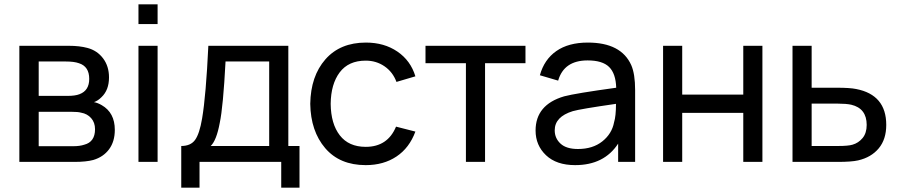

<svg xmlns="http://www.w3.org/2000/svg" viewBox="-20 -753 4182 893"><path d="M70 0V-540H300Q350 -540 387 -530Q432 -518 459.5 -481.5Q487 -445 487 -393Q487 -334 452 -301Q435 -284 417 -278Q434 -275 453 -264Q514 -229 514 -149Q514 -95 487.5 -59Q461 -23 414 -9Q381 0 326 0ZM160 -307H294Q330 -307 350 -315Q395 -332 395 -386Q395 -444 347 -459Q325 -467 286 -467H160ZM160 -73H321Q351 -73 372 -80Q422 -93 422 -152Q422 -183 404 -203.5Q386 -224 357 -229Q343 -233 313 -233H160Z M624 -641V-733H713V-641ZM624 0V-540H713V0Z M823 120V-74Q867 -74 887.5 -102.5Q908 -131 920 -202Q938 -308 949 -540H1321V-74H1373V120H1288V0H908V120ZM960 -74H1232V-467H1029Q1018 -256 1002 -181Q987 -100 960 -74Z M1681 15Q1560 15 1492.5 -64Q1425 -143 1423 -270Q1425 -399 1493.5 -477Q1562 -555 1682 -555Q1767 -555 1828.5 -513Q1890 -471 1912 -398L1824 -372Q1807 -418 1768.5 -444.5Q1730 -471 1681 -471Q1601 -471 1560 -416.5Q1519 -362 1518 -270Q1519 -177 1560.5 -123.5Q1602 -70 1681 -70Q1783 -70 1822 -164L1912 -141Q1884 -65 1824 -25Q1764 15 1681 15Z M2147 0V-459H1959V-540H2424V-459H2236V0Z M2916 -450Q2934 -409 2934 -334V0H2855V-85Q2790 15 2655 15Q2568 15 2519.5 -31Q2471 -77 2471 -146Q2471 -266 2604 -305Q2657 -319 2846 -345Q2844 -411 2813 -441.5Q2782 -472 2713 -472Q2603 -472 2576 -378L2491 -403Q2511 -476 2567.5 -515.5Q2624 -555 2714 -555Q2869 -555 2916 -450ZM2668 -60Q2737 -60 2781.5 -95.5Q2826 -131 2836 -184Q2845 -213 2845 -270Q2678 -246 2644 -236Q2560 -210 2560 -147Q2560 -110 2587 -85Q2614 -60 2668 -60Z M3064 0V-540H3153V-313H3437V-540H3526V0H3437V-228H3153V0Z M3666 0V-540H3755V-345H3872Q3933 -345 3962 -339Q4102 -312 4102 -172Q4102 -105 4067 -63Q4032 -21 3971 -7Q3940 0 3877 0ZM3755 -74H3878Q3925 -74 3945 -80Q3973 -88 3992 -111Q4011 -134 4011 -172Q4011 -249 3939 -266Q3915 -271 3878 -271H3755Z"/></svg>

Font: Manrope Medium
Style: Medium
Weight: 500
Designer: Mikhail Sharanda
Foundry: Mikhail Sharanda
Version: Version 4.000;hotconv 1.0.109;makeotfexe 2.5.65596